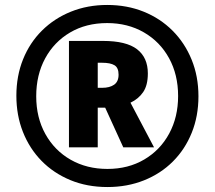

<svg xmlns="http://www.w3.org/2000/svg" viewBox="-20 -744 866 774"><path d="M413 10Q331 10 263.5 -18Q196 -46 147.5 -95.5Q99 -145 72.5 -212Q46 -279 46 -358Q46 -438 73 -505Q100 -572 149.5 -621Q199 -670 266 -697Q333 -724 412 -724Q492 -724 559 -697Q626 -670 675.5 -620.5Q725 -571 752.5 -503.5Q780 -436 780 -356Q780 -276 753 -209Q726 -142 677 -93Q628 -44 560.5 -17Q493 10 413 10ZM413 -63Q497 -63 561.5 -101Q626 -139 662 -205.5Q698 -272 698 -357Q698 -443 661.5 -509.5Q625 -576 560 -613.5Q495 -651 412 -651Q327 -651 262.5 -613Q198 -575 162 -508.5Q126 -442 126 -356Q126 -270 163 -203.5Q200 -137 265 -100Q330 -63 413 -63ZM258 -150V-579H395Q489 -579 532.5 -545.5Q576 -512 576 -448Q576 -400 557 -372.5Q538 -345 506 -330L601 -150H477L404 -310H374V-150ZM392 -390Q422 -390 440 -402.5Q458 -415 458 -443Q458 -471 441.5 -481Q425 -491 392 -491H374V-390Z"/></svg>

Font: Noto Sans Khmer UI SemiCondensed ExtraBold
Style: Regular
Weight: 800
Width: 4
Designer: Danh Hong and the Monotype Design Team
Foundry: Monotype Imaging Inc.
Version: Version 2.002; ttfautohint (v1.8.4.7-5d5b)